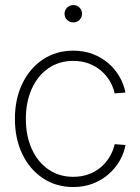

<svg xmlns="http://www.w3.org/2000/svg" viewBox="-20 -732 555 761"><path d="M270.5 9.3Q202.6 9.3 150.1 -25.6Q97.7 -60.5 68.4 -121.6Q39.1 -182.6 39.1 -260.7Q39.1 -339.4 68.4 -400.4Q97.7 -461.4 150.1 -496.3Q202.6 -531.2 270.5 -531.2Q312 -531.2 346.9 -518.1Q381.8 -504.9 408.7 -481.9Q435.5 -459 453.1 -429Q470.7 -398.9 477.1 -365.2L434.6 -361.8Q428.7 -388.2 414.8 -411.4Q400.9 -434.6 379.9 -452.4Q358.9 -470.2 331.3 -480.5Q303.7 -490.7 270.5 -490.7Q214.4 -490.7 171.9 -461.4Q129.4 -432.1 106 -380.1Q82.5 -328.1 82.5 -260.7Q82.5 -193.4 106 -141.6Q129.4 -89.8 171.9 -60.5Q214.4 -31.2 270.5 -31.2Q303.7 -31.2 331.3 -41.3Q358.9 -51.3 379.9 -69.3Q400.9 -87.4 414.8 -110.8Q428.7 -134.3 434.6 -160.6L477.5 -157.2Q471.2 -123.5 453.6 -93.5Q436 -63.5 408.9 -40.3Q381.8 -17.1 346.9 -3.9Q312 9.3 270.5 9.3ZM270.5 -643.1Q256.3 -643.1 246.1 -653.1Q235.8 -663.1 235.8 -677.2Q235.8 -691.9 246.1 -701.9Q256.3 -711.9 270.5 -711.9Q285.2 -711.9 295.2 -701.9Q305.2 -691.9 305.2 -677.2Q305.2 -663.6 295.2 -653.3Q285.2 -643.1 270.5 -643.1Z"/></svg>

Font: Inter 28pt ExtraLight
Style: Regular
Weight: 250
Designer: Rasmus Andersson
Foundry: rsms
Version: Version 4.001;git-66647c0bb